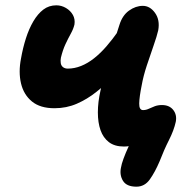

<svg xmlns="http://www.w3.org/2000/svg" viewBox="-20 -543 720 722"><path d="M493 159Q456 159 442.5 137Q429 115 435 87Q437 74 444.5 53.5Q452 33 463.5 8Q475 -17 492 -43L523 -19Q503 -5 485 1.5Q467 8 446 8Q411 8 389.5 -8.5Q368 -25 358 -53.5Q348 -82 348 -120.5Q348 -159 358 -203Q363 -227 372 -262Q381 -297 392.5 -333.5Q404 -370 413.5 -401Q423 -432 429 -449Q440 -485 465 -503Q490 -521 517 -521Q544 -521 563 -494.5Q582 -468 575 -429Q570 -407 557.5 -371.5Q545 -336 532 -296.5Q519 -257 513 -223Q504 -179 503.5 -154Q503 -129 518 -129Q529 -129 539.5 -134Q550 -139 562 -143.5Q574 -148 589 -148Q617 -148 631.5 -129.5Q646 -111 641 -85Q634 -53 615.5 -16.5Q597 20 580 64Q563 104 543.5 131.5Q524 159 493 159ZM185 -136Q131 -136 100 -161.5Q69 -187 59 -229.5Q49 -272 59 -323Q66 -363 77.5 -399Q89 -435 105.5 -463Q122 -491 143 -507Q164 -523 192 -523Q211 -523 228 -513Q245 -503 254 -487Q263 -471 260 -451Q256 -434 246 -416Q236 -398 226 -376.5Q216 -355 209 -326Q207 -315 208.5 -305.5Q210 -296 217 -290.5Q224 -285 235 -285Q260 -285 285 -295Q310 -305 334 -324Q358 -343 380.5 -369Q403 -395 424 -425L464 -315Q438 -287 407.5 -256Q377 -225 342.5 -197.5Q308 -170 269 -153Q230 -136 185 -136Z"/></svg>

Font: Shantell Sans
Style: Bold Italic
Weight: 700
Italic angle: -11°
Designer: Stephen Nixon, Anya Danilova, Shantell Martin
Foundry: Arrow Type
Version: Version 1.011;[c5ecc13dd]